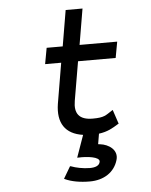

<svg xmlns="http://www.w3.org/2000/svg" viewBox="-59 -680 770 976"><g transform="rotate(-5 326.5 -192.5)"><path d="M427 63C424 63 422 62 418 62L427 9C472 3 498 -13 527 -31L531 -33L507 -105L502 -102C469 -81 462 -70 402 -70C333 -70 308 -104 319 -168L353 -367H545L560 -449H368L399 -632H313L282 -449H200L185 -367H267L232 -160C217 -64 255 -5 346 8L306 121H313C355 119 422 126 418 151C415 171 394 179 366 179C332 179 294 171 271 162L266 161L230 222L234 224C266 239 310 247 360 247C431 247 486 212 504 150C519 100 472 68 427 63Z"/></g></svg>

Font: Charger Monospace
Style: Regular
Weight: 400
Designer: Jasper
Foundry: Cannot Into Space Fonts
Version: Version 0.980